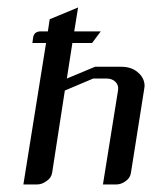

<svg xmlns="http://www.w3.org/2000/svg" viewBox="-20 -489 406 509"><path d="M42 0 102.1 -375H65.9L67.9 -390.1Q70.8 -405.8 87.9 -405.8H106.9L111.8 -438L187 -469.2L176.8 -405.8H247.1L224.1 -375H171.9L157.2 -280.8L231.9 -312H301.8Q331.1 -312 349.1 -293.9Q363.3 -279.8 363.3 -260.7Q363.3 -258.8 362.5 -254.9Q361.8 -251 361.8 -250L327.1 -30.8Q325.2 -17.1 313 -8.8Q301.3 0 288.1 0H252.9L293 -250Q294.9 -263.2 286.1 -272Q277.3 -280.8 262.2 -280.8H227.1L151.9 -249L118.2 -30.8Q115.7 -16.6 103 -8.8Q91.3 0 78.1 0Z"/></svg>

Font: Hhenum
Style: Italic
Weight: 400
Designer: T. Christopher White
Version: Version 1.0